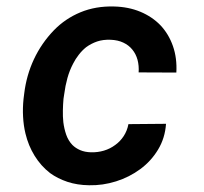

<svg xmlns="http://www.w3.org/2000/svg" viewBox="-20 -558 627 589"><path d="M259.3 -90.8Q240.2 -91.3 226.1 -97.4Q211.9 -103.5 202.1 -113.3Q189.5 -126.5 183.1 -144.8Q176.8 -163.1 174.3 -183.1Q172.4 -200.7 172.9 -219.5Q173.3 -238.3 174.8 -254.9L177.2 -270.5Q180.2 -294.4 186.8 -318.4Q193.4 -342.3 204.6 -363.3Q211.4 -377 221.7 -390.1Q231.9 -403.3 244.1 -413.1Q259.3 -424.3 277.8 -430.7Q296.4 -437 319.8 -436Q341.8 -435.1 358.4 -427.2Q375 -419.4 385.7 -406.2Q397 -392.6 401.9 -374.5Q406.7 -356.4 405.3 -335.9L521 -335.4Q523.4 -379.9 510.5 -416.7Q497.6 -453.6 472.2 -480.5Q446.8 -506.8 410.4 -522Q374 -537.1 329.6 -538.1Q273.4 -539.6 226.8 -520.3Q180.2 -501 145.5 -465.3Q107.4 -425.8 84.2 -376.5Q61 -327.1 54.2 -270.5L52.2 -254.4Q49.3 -226.6 50.8 -199.7Q52.2 -172.9 58.1 -148.4Q66.9 -111.3 86.2 -80.1Q105.5 -48.8 133.8 -26.9Q156.7 -10.3 186.8 -0.2Q216.8 9.8 253.4 10.3Q295.4 11.2 336.2 -1.7Q377 -14.6 410.2 -39.1Q443.4 -63.5 464.8 -98.9Q486.3 -134.3 489.3 -178.2L374 -177.2Q370.1 -156.7 359.4 -140.4Q348.6 -124 333.5 -113.3Q317.9 -101.6 298.8 -95.9Q279.8 -90.3 259.3 -90.8Z"/></svg>

Font: Roboto Mono SemiBold
Style: Italic
Weight: 600
Italic angle: -10°
Monospace: yes
Designer: Google
Version: Version 3.000